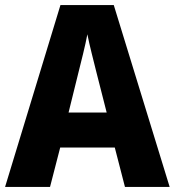

<svg xmlns="http://www.w3.org/2000/svg" viewBox="-20 -802 688 756"><path d="M472 -66H648L428 -782H218L0 -66H177L217 -221H432ZM360 -516 400 -359H250L289 -517C298 -553 317 -627 324 -667C332 -625 350 -557 360 -516Z"/></svg>

Font: Noto Sans Malayalam UI SemiCondensed ExtraBold
Style: Regular
Weight: 800
Width: 4
Designer: Jelle Bosma - Monotype Design Team
Foundry: Monotype Imaging Inc.
Version: Version 2.104